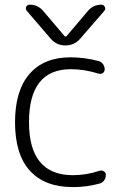

<svg xmlns="http://www.w3.org/2000/svg" viewBox="-20 -796 542 805"><path d="M347.7 -749Q370.1 -776.4 405.3 -776.4Q415 -776.4 419.4 -767.1Q423.8 -757.8 417 -750L315.4 -632.8Q291 -605.5 254.4 -605.5Q217.8 -605.5 193.4 -632.8L92.8 -750Q85.9 -757.8 89.8 -767.1Q93.8 -776.4 104.5 -776.4Q139.6 -776.4 162.1 -749L250 -645.5Q254.9 -639.6 259.8 -645.5ZM286.1 -61.5Q341.8 -61.5 397.5 -80.1Q407.2 -83 415.5 -77.6Q423.8 -72.3 423.8 -62.5Q423.8 -49.8 416.5 -39.6Q409.2 -29.3 397.5 -26.4Q343.8 -11.7 290 -11.7Q287.1 -11.7 284.2 -11.7Q168 -11.7 105.5 -80.1Q43 -148.4 43 -283.2Q43 -416 103.5 -485.8Q164.1 -555.7 275.4 -555.7Q334 -555.7 393.6 -540Q404.3 -537.1 411.6 -527.3Q418.9 -517.6 418.9 -505.9Q418.9 -495.1 411.1 -489.7Q403.3 -484.4 393.6 -487.3Q333 -505.9 277.3 -505.9Q101.6 -505.9 101.6 -283.7Q101.6 -61.5 286.1 -61.5Z"/></svg>

Font: Gen Jyuu Gothic P Light
Style: Regular
Weight: 200
Designer: [Source Han Sans]
Ryoko NISHIZUKA  (kana & ideographs); Paul D. Hunt (Latin, Greek & Cyrillic); Wenlong ZHANG  (bopomofo
Version: Version 1.002.20150607